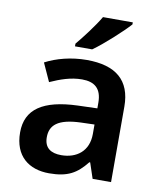

<svg xmlns="http://www.w3.org/2000/svg" viewBox="-86 -834 760 913"><g transform="rotate(10 294.0 -378.0)"><path d="M481 -756V-766H337C311 -721 261 -656 230 -619V-606H313C363 -641 448 -719 481 -756ZM297 -552C222 -552 151 -533 98 -505L138 -417C187 -439 237 -457 291 -457C351 -457 386 -430 386 -361V-334L292 -331C125 -325 44 -270 44 -158C44 -43 116 10 213 10C303 10 346 -16 393 -75H397L422 0H511V-364C511 -492 437 -552 297 -552ZM320 -254 386 -256V-210C386 -127 329 -85 255 -85C206 -85 173 -105 173 -157C173 -215 209 -250 320 -254Z"/></g></svg>

Font: Noto Sans Ol Chiki SemiBold
Style: Regular
Weight: 600
Designer: Monotype Design Team, Lewis McGuffie
Foundry: Monotype Imaging Inc.
Version: Version 2.003